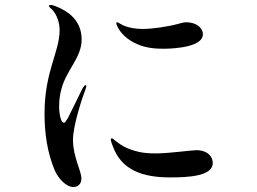

<svg xmlns="http://www.w3.org/2000/svg" viewBox="-20 -750 1040 776"><path d="M276 6C293 6 309 -5 309 -28C309 -61 275 -115 275 -185C275 -243 313 -357 326 -390C328 -398 329 -400 329 -402C329 -405 328 -406 326 -406C323 -406 320 -403 314 -394C308 -382 268 -299 255 -274C247 -261 244 -254 238 -254C226 -254 219 -290 219 -319C219 -340 221 -366 229 -393C249 -467 310 -518 310 -590C310 -668 255 -706 202 -726C195 -729 188 -730 185 -730C181 -730 178 -729 178 -726C178 -722 184 -717 190 -712C210 -692 221 -657 221 -629C221 -539 160 -462 160 -291C160 -215 170 -136 201 -62C217 -25 250 6 276 6ZM640 -553C697 -553 800 -563 800 -611C800 -640 770 -660 733 -660C724 -660 711 -657 702 -654C659 -642 594 -633 558 -633C534 -633 504 -636 477 -648C468 -652 457 -660 453 -660C451 -660 450 -659 450 -656C450 -653 452 -648 455 -642C465 -620 492 -589 536 -571C571 -556 606 -553 640 -553ZM667 -33C738 -33 840 -37 840 -91C840 -117 819 -143 773 -143C752 -143 665 -130 609 -130C582 -130 559 -132 542 -136C498 -146 473 -160 449 -179C441 -185 436 -191 432 -191C429 -191 428 -189 428 -187C428 -182 430 -173 436 -159C471 -61 559 -33 667 -33Z"/></svg>

Font: Shippori Mincho OTF SemiBold
Style: Regular
Weight: 600
Designer: FONTDASU
Foundry: FONTDASU / Google Inc. / but / Adobe
Version: Version 3.300;hotconv 1.0.109;makeotfexe 2.5.65596